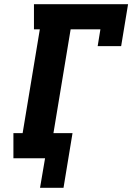

<svg xmlns="http://www.w3.org/2000/svg" viewBox="-20 -755 640 916"><path d="M283 141H171L195 0H44V-120H88L170 -615H142V-735H591L558 -535H446L459 -615H317L235 -120H326Z"/></svg>

Font: Iosevka Slab Heavy Extended
Style: Italic
Weight: 900
Width: 7
Italic angle: -9°
Monospace: yes
Designer: Belleve Invis
Foundry: Belleve Invis
Version: Version 11.1.0; ttfautohint (v1.8.3)